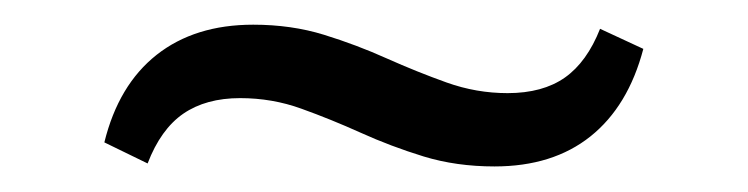

<svg xmlns="http://www.w3.org/2000/svg" viewBox="-20 -290 600 154"><path d="M376.6 -156.5Q346 -156.5 319.8 -164.5Q293.5 -172.6 269.4 -183.5Q245.2 -194.4 221.8 -202.8Q198.4 -211.3 172.6 -211.3Q145.2 -211.3 127 -198.8Q108.9 -186.3 98.4 -158.9L63.7 -175.8Q75 -221.8 105.6 -246Q136.3 -270.2 183.1 -270.2Q213.7 -270.2 239.9 -262.1Q266.1 -254 290.3 -243.1Q314.5 -232.3 338.3 -223.8Q362.1 -215.3 387.1 -215.3Q415.3 -215.3 433.1 -227.8Q450.8 -240.3 461.3 -266.9L496 -250.8Q483.9 -204.8 453.6 -180.6Q423.4 -156.5 376.6 -156.5Z"/></svg>

Font: Playfair 9pt
Style: Regular
Weight: 400
Designer: Claus Eggers Sørensen
Foundry: Claus Eggers Sørensen
Version: Version 2.203